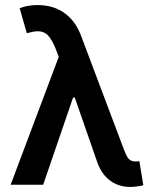

<svg xmlns="http://www.w3.org/2000/svg" viewBox="-20 -737 614 766"><path d="M369.1 -86.9 278.3 -347.7H271.5L152.3 0H22.5L214.4 -510.3L200.2 -546.9Q185.1 -582.5 169.9 -597.4Q154.8 -612.3 130.9 -612.3Q115.2 -612.3 86.9 -604.5L58.6 -704.1Q88.9 -716.8 129.9 -716.8Q192.9 -716.8 237.5 -684.8Q282.2 -652.8 304.7 -590.8L473.6 -142.6Q481 -123.5 486.3 -113.5Q491.7 -103.5 499.8 -98.1Q507.8 -92.8 520.5 -92.8L536.1 -93.8L551.8 2Q541.5 4.9 526.9 6.8Q512.2 8.8 500 8.8Q454.1 8.8 420.4 -15.6Q386.7 -40 369.1 -86.9Z"/></svg>

Font: Pretendard GOV SemiBold
Style: Regular
Weight: 600
Designer: Base glyphs from Inter by Rasmus Andersson; Hangeul glyphs from Noto Sans CJK(Source Han Sans) by Jang Soo-young and Kan
Foundry: Kil Hyung-jin
Version: Version 1.309